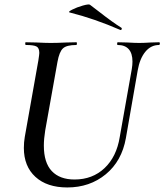

<svg xmlns="http://www.w3.org/2000/svg" viewBox="-20 -811 724 845"><path d="M563 -540Q563 -576 546.5 -594.5Q530 -613 498 -613Q495 -613 495.5 -619Q496 -625 498 -625L540 -624Q574 -622 593 -622Q612 -622 644 -624L680 -625Q684 -625 683.5 -619Q683 -613 680 -613Q644 -613 619.5 -583Q595 -553 586 -501L534 -203Q516 -102 445.5 -44Q375 14 276 14Q187 14 136 -32.5Q85 -79 85 -160Q85 -185 89 -208L149 -546Q153 -572 153 -578Q153 -600 140.5 -606.5Q128 -613 94 -613Q91 -613 91 -619Q91 -625 93 -625L141 -624Q181 -622 203 -622Q231 -622 273 -624L316 -625Q319 -625 318.5 -619Q318 -613 316 -613Q273 -613 257 -598Q241 -583 233 -539L179 -237Q173 -200 173 -170Q173 -95 208 -58Q243 -21 308 -21Q387 -21 440 -71Q493 -121 507 -208L560 -507Q563 -525 563 -540ZM287 -756Q277 -758 297.5 -768.5Q318 -779 344.5 -786.5Q371 -794 376 -790Q379 -788 414 -761Q478 -711 514 -689Q516 -688 516 -685Q516 -682 514 -680Q512 -678 510 -679Q395 -729 287 -756Z"/></svg>

Font: Cormorant Garamond SemiBold
Style: Italic
Weight: 600
Italic angle: -10°
Designer: Christian Thalmann (Catharsis Fonts)
Foundry: Catharsis Fonts
Version: Version 4.000